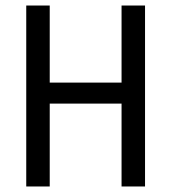

<svg xmlns="http://www.w3.org/2000/svg" viewBox="-20 -675 620 695"><path d="M505 0H420V-300H160V0H75V-655H160V-376H420V-655H505Z"/></svg>

Font: RopaSansRegular
Style: Regular
Weight: 400
Designer: Botio Nikoltchev
Foundry: Botjo Nikoltchev
Version: Version 1.002